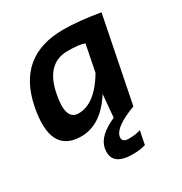

<svg xmlns="http://www.w3.org/2000/svg" viewBox="-169 -637 917 969"><g transform="rotate(-30 290.0 -152.5)"><path d="M398.9 -396.5Q369.6 -408.2 301.3 -408.2Q176.8 -408.2 145.5 -250.5Q116.7 -107.4 193.4 -107.4Q288.1 -107.4 368.2 -241.2ZM334.5 0 346.2 -131.8Q262.2 0 147 0Q-32.7 0 17.1 -249.5Q69.8 -512.7 335.9 -512.7Q425.3 -512.7 547.4 -491.7L449.2 0Q323.7 46.9 313.5 96.7Q307.1 129.9 348.6 129.9Q390.1 129.9 417.5 120.1L401.9 198.2Q370.1 208 327.1 208Q199.7 208 219.2 108.9Q232.4 44.9 334.5 0Z"/></g></svg>

Font: Sansation
Style: Bold Italic
Weight: 700
Designer: Bernd Montag
Version: Version 1.301